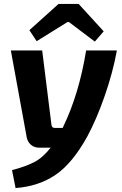

<svg xmlns="http://www.w3.org/2000/svg" viewBox="-20 -749 618 974"><path d="M166 -540 129 -596 277 -729H379L506 -590L461 -538L330 -637H322ZM417 -493H573Q552 -379 510.5 -260.5Q469 -142 423 -57Q348 79 262.5 137.5Q177 196 59 205L41 114Q110 96 153.5 73.5Q197 51 237 0H178Q154 0 137.5 -14Q121 -28 116 -50L35 -493H194L241 -116Q243 -100 258 -100H298L302 -109Q381 -273 417 -493Z"/></svg>

Font: Exo 2.0
Style: Bold Italic
Weight: 700
Italic angle: -8°
Designer: Natanael Gama
Version: Version 1.001;PS 001.001;hotconv 1.0.70;makeotf.lib2.5.58329